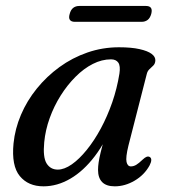

<svg xmlns="http://www.w3.org/2000/svg" viewBox="-20 -630 588 660"><path d="M421.5 -129.5Q411.5 -88.5 415 -73.2Q418.5 -58 430 -58Q439 -58 448 -63.2Q457 -68.5 470.5 -81.5Q478.5 -89 484 -91Q489.5 -93 494.5 -90.5Q500 -87.5 500 -80Q500 -72.5 494 -61Q476 -28.5 442.8 -9Q409.5 10.5 374.5 10.5Q345.5 10.5 331.2 -4Q317 -18.5 317 -46Q317 -57.5 319 -71.5Q321 -85.5 326 -106.2Q331 -127 340 -157.8Q349 -188.5 363 -233.5L372.5 -217Q345 -144.5 306.2 -93.5Q267.5 -42.5 222.2 -16Q177 10.5 129.5 10.5Q77 10.5 48 -24.8Q19 -60 26.5 -137Q31.5 -187 52 -235.2Q72.5 -283.5 106.5 -325.5Q140.5 -367.5 184.5 -399.5Q228.5 -431.5 280.5 -449.5Q332.5 -467.5 389 -467.5Q431.5 -467.5 459.5 -461.2Q487.5 -455 501.2 -444.8Q515 -434.5 514 -421Q513 -410.5 506.8 -404.5Q500.5 -398.5 493.8 -392.2Q487 -386 484.5 -375.5ZM132 -141Q127 -89.5 140.2 -68.2Q153.5 -47 178.5 -47Q201 -47 226.8 -65Q252.5 -83 278.2 -114.8Q304 -146.5 326.5 -188.2Q349 -230 365.8 -278.2Q382.5 -326.5 390.5 -377Q394.5 -403 386.8 -414.5Q379 -426 361.5 -426Q330 -426 299 -410.2Q268 -394.5 239.8 -366.2Q211.5 -338 188.5 -301.5Q165.5 -265 150.8 -224Q136 -183 132 -141ZM219.5 -582Q223 -596 231.5 -602.8Q240 -609.5 252.5 -609.5H482Q494 -609.5 498.8 -603Q503.5 -596.5 500 -582.5Q496 -568 487.5 -561.5Q479 -555 467 -555H237Q225 -555 220.2 -561.8Q215.5 -568.5 219.5 -582Z"/></svg>

Font: Fraunces
Style: Italic
Weight: 400
Italic angle: -16°
Version: Version 1.000;[b76b70a41]